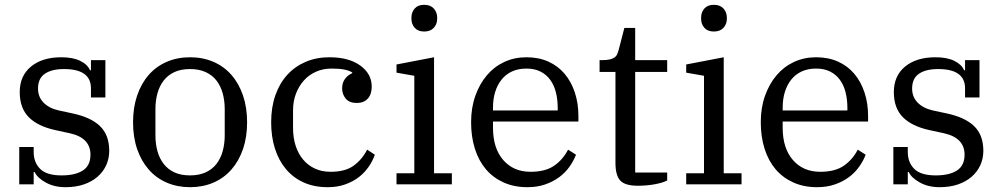

<svg xmlns="http://www.w3.org/2000/svg" viewBox="-20 -766 4161 798"><path d="M252 12Q205 12 170 -7.5Q135 -27 124 -51H120V0H60V-155H120V-134Q120 -91 147 -64Q174 -37 236 -37Q293 -37 324.5 -57.5Q356 -78 356 -123Q356 -193 271 -212L211 -225Q137 -241 99.5 -279Q62 -317 62 -383Q62 -451 109 -489.5Q156 -528 235 -528Q283 -528 313.5 -513Q344 -498 354 -474H358V-516H418V-361H358V-399Q358 -479 246 -479Q195 -479 166.5 -459.5Q138 -440 138 -398Q138 -363 161 -339.5Q184 -316 224 -307L280 -295Q357 -279 395.5 -242Q434 -205 434 -139Q434 -107 421.5 -79.5Q409 -52 385.5 -31.5Q362 -11 328.5 0.5Q295 12 252 12Z M770 -37Q807 -37 834.5 -49.5Q862 -62 879.5 -84.5Q897 -107 905.5 -137.5Q914 -168 914 -204V-312Q914 -348 905.5 -378.5Q897 -409 879.5 -431.5Q862 -454 834.5 -466.5Q807 -479 770 -479Q732 -479 705 -466.5Q678 -454 660.5 -431.5Q643 -409 634.5 -378.5Q626 -348 626 -312V-204Q626 -168 634.5 -137.5Q643 -107 660.5 -84.5Q678 -62 705 -49.5Q732 -37 770 -37ZM770 12Q717 12 673 -7Q629 -26 598 -61.5Q567 -97 550 -146.5Q533 -196 533 -258Q533 -319 550 -369Q567 -419 598 -454.5Q629 -490 673 -509Q717 -528 770 -528Q823 -528 867 -509Q911 -490 942 -454.5Q973 -419 990 -369Q1007 -319 1007 -258Q1007 -196 990 -146.5Q973 -97 942 -61.5Q911 -26 867 -7Q823 12 770 12Z M1342 12Q1286 12 1242.5 -7.5Q1199 -27 1169 -62.5Q1139 -98 1123 -147.5Q1107 -197 1107 -258Q1107 -320 1124.5 -370Q1142 -420 1174 -455Q1206 -490 1250.5 -509Q1295 -528 1349 -528Q1430 -528 1477.5 -493.5Q1525 -459 1525 -406Q1525 -374 1508.5 -356Q1492 -338 1463 -338Q1432 -338 1417 -356Q1402 -374 1402 -399Q1402 -421 1413 -437Q1424 -453 1444 -462V-465Q1431 -473 1410.5 -477Q1390 -481 1358 -481Q1323 -481 1293.5 -468Q1264 -455 1243 -431.5Q1222 -408 1210 -376.5Q1198 -345 1198 -308V-234Q1198 -193 1209 -159.5Q1220 -126 1240.5 -102Q1261 -78 1289.5 -65Q1318 -52 1354 -52Q1415 -52 1450 -77.5Q1485 -103 1506 -144L1538 -123Q1529 -97 1512 -72.5Q1495 -48 1471 -29.5Q1447 -11 1414.5 0.5Q1382 12 1342 12Z M1743 -635Q1717 -635 1703.5 -650.5Q1690 -666 1690 -688V-693Q1690 -715 1703.5 -730.5Q1717 -746 1743 -746Q1769 -746 1783 -730.5Q1797 -715 1797 -693V-688Q1797 -666 1783 -650.5Q1769 -635 1743 -635ZM1628 -46H1702V-451L1628 -464V-498L1784 -528V-46H1858V0H1628Z M2172 12Q2117 12 2073.5 -7.5Q2030 -27 2000 -62Q1970 -97 1954 -147Q1938 -197 1938 -258Q1938 -318 1955.5 -367.5Q1973 -417 2003.5 -453Q2034 -489 2076 -508.5Q2118 -528 2168 -528Q2219 -528 2259 -510Q2299 -492 2326.5 -459.5Q2354 -427 2369 -382Q2384 -337 2384 -284V-261H2029V-235Q2029 -150 2071.5 -101Q2114 -52 2185 -52Q2247 -52 2283.5 -77.5Q2320 -103 2341 -144L2374 -123Q2364 -97 2346.5 -72.5Q2329 -48 2304 -29.5Q2279 -11 2246 0.5Q2213 12 2172 12ZM2029 -307H2298V-317Q2298 -352 2290.5 -382Q2283 -412 2267 -434Q2251 -456 2226.5 -468.5Q2202 -481 2168 -481Q2134 -481 2108 -469Q2082 -457 2064.5 -435Q2047 -413 2038 -383.5Q2029 -354 2029 -319Z M2631 6Q2578 6 2558 -15.5Q2538 -37 2538 -89V-467H2472V-516H2481Q2502 -516 2514.5 -519Q2527 -522 2534.5 -527.5Q2542 -533 2545.5 -541.5Q2549 -550 2552 -561L2575 -650H2620V-516H2753V-467H2620V-49H2753V-16Q2744 -11 2730.5 -7Q2717 -3 2700.5 0Q2684 3 2666 4.5Q2648 6 2631 6Z M2947 -635Q2921 -635 2907.5 -650.5Q2894 -666 2894 -688V-693Q2894 -715 2907.5 -730.5Q2921 -746 2947 -746Q2973 -746 2987 -730.5Q3001 -715 3001 -693V-688Q3001 -666 2987 -650.5Q2973 -635 2947 -635ZM2832 -46H2906V-451L2832 -464V-498L2988 -528V-46H3062V0H2832Z M3376 12Q3321 12 3277.5 -7.5Q3234 -27 3204 -62Q3174 -97 3158 -147Q3142 -197 3142 -258Q3142 -318 3159.5 -367.5Q3177 -417 3207.5 -453Q3238 -489 3280 -508.5Q3322 -528 3372 -528Q3423 -528 3463 -510Q3503 -492 3530.5 -459.5Q3558 -427 3573 -382Q3588 -337 3588 -284V-261H3233V-235Q3233 -150 3275.5 -101Q3318 -52 3389 -52Q3451 -52 3487.5 -77.5Q3524 -103 3545 -144L3578 -123Q3568 -97 3550.5 -72.5Q3533 -48 3508 -29.5Q3483 -11 3450 0.5Q3417 12 3376 12ZM3233 -307H3502V-317Q3502 -352 3494.5 -382Q3487 -412 3471 -434Q3455 -456 3430.5 -468.5Q3406 -481 3372 -481Q3338 -481 3312 -469Q3286 -457 3268.5 -435Q3251 -413 3242 -383.5Q3233 -354 3233 -319Z M3885 12Q3838 12 3803 -7.5Q3768 -27 3757 -51H3753V0H3693V-155H3753V-134Q3753 -91 3780 -64Q3807 -37 3869 -37Q3926 -37 3957.5 -57.5Q3989 -78 3989 -123Q3989 -193 3904 -212L3844 -225Q3770 -241 3732.5 -279Q3695 -317 3695 -383Q3695 -451 3742 -489.5Q3789 -528 3868 -528Q3916 -528 3946.5 -513Q3977 -498 3987 -474H3991V-516H4051V-361H3991V-399Q3991 -479 3879 -479Q3828 -479 3799.5 -459.5Q3771 -440 3771 -398Q3771 -363 3794 -339.5Q3817 -316 3857 -307L3913 -295Q3990 -279 4028.5 -242Q4067 -205 4067 -139Q4067 -107 4054.5 -79.5Q4042 -52 4018.5 -31.5Q3995 -11 3961.5 0.5Q3928 12 3885 12Z"/></svg>

Font: IBM Plex Serif
Style: Regular
Weight: 400
Designer: Mike Abbink, Paul van der Laan, Pieter van Rosmalen
Foundry: Bold Monday
Version: Version 3.001